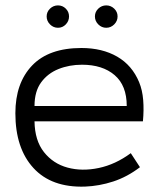

<svg xmlns="http://www.w3.org/2000/svg" viewBox="-20 -683 602 712"><path d="M510 -233H108Q109 -162 143 -119Q177 -76 230.5 -61.5Q284 -47 346 -60Q408 -73 465 -115L499 -63Q452 -27 400 -10Q348 7 295 9Q171 13 104 -60Q37 -133 37 -263Q37 -375 99 -440Q161 -505 282 -505Q359 -505 414.5 -473Q470 -441 496 -378Q508 -349 511 -312Q514 -275 510 -233ZM284 -443Q237 -443 197 -427Q157 -411 132.5 -377.5Q108 -344 108 -290H450Q450 -366 405 -404.5Q360 -443 284 -443ZM195 -580Q178 -580 165.5 -592.5Q153 -605 153 -622Q153 -639 165.5 -651Q178 -663 195 -663Q212 -663 224 -651Q236 -639 236 -622Q236 -605 224 -592.5Q212 -580 195 -580ZM374 -580Q357 -580 344.5 -592.5Q332 -605 332 -622Q332 -639 344.5 -651Q357 -663 374 -663Q391 -663 403.5 -651Q416 -639 416 -622Q416 -605 403.5 -592.5Q391 -580 374 -580Z"/></svg>

Font: Kulim Park Light
Style: Regular
Weight: 300
Designer: Noponies / Dale Sattler
Foundry: Noponies
Version: Version 1.000; ttfautohint (v1.8.3)